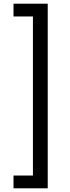

<svg xmlns="http://www.w3.org/2000/svg" viewBox="-20 -852 380 1038"><path d="M53 97V166H238V-832H53V-763H158V97Z"/></svg>

Font: Noto Sans Devanagari UI SemiCondensed
Style: Regular
Weight: 400
Width: 4
Designer: Jelle Bosma - Monotype Design Team
Foundry: Monotype Imaging Inc.
Version: Version 2.003